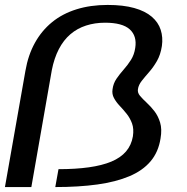

<svg xmlns="http://www.w3.org/2000/svg" viewBox="-23 -758 756 778"><path d="M-3 0H104L187 -474Q196.5 -522.5 215.5 -559Q234.5 -595.5 262.2 -619.2Q290 -643 325.8 -654.5Q361.5 -666 402.5 -666Q473 -666 502.8 -639Q532.5 -612 525 -564Q521 -536.5 507.8 -515.5Q494.5 -494.5 478.5 -476.5Q462.5 -458.5 449.2 -439.2Q436 -420 433 -396Q430 -377 438.8 -360.8Q447.5 -344.5 462 -329.2Q476.5 -314 490.2 -296.8Q504 -279.5 512 -257.8Q520 -236 515.5 -205.5Q509.5 -170 487.8 -144.5Q466 -119 428.2 -103.2Q390.5 -87.5 336.8 -80Q283 -72.5 214 -72.5L201 0Q296.5 0 371.8 -10.5Q447 -21 501 -43.8Q555 -66.5 587 -104.2Q619 -142 627.5 -197Q634 -234.5 625.8 -261.5Q617.5 -288.5 602.5 -307.8Q587.5 -327 571.2 -342Q555 -357 544.2 -369.8Q533.5 -382.5 536 -397Q538.5 -414 551.5 -430.5Q564.5 -447 581.2 -466Q598 -485 612.8 -510.5Q627.5 -536 633 -571.5Q638 -606.5 628.2 -637Q618.5 -667.5 592 -690.2Q565.5 -713 521 -725.5Q476.5 -738 413 -738Q343.5 -738 286.8 -720.2Q230 -702.5 188 -668.2Q146 -634 118.5 -584.5Q91 -535 80 -471Z"/></svg>

Font: Anybody SemiExpanded
Style: Italic
Weight: 400
Width: 6
Italic angle: -10°
Version: Version 1.113;gftools[0.9.25]